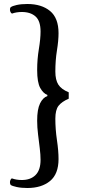

<svg xmlns="http://www.w3.org/2000/svg" viewBox="-20 -766 430 961"><path d="M117 175Q86 175 63.5 170Q41 165 34 160Q31 157 30 150Q29 143 32 135.5Q35 128 40 127Q51 131 63.5 133Q76 135 89 135Q133 135 158 110Q183 85 183 34Q183 9 179 -24Q175 -57 170.5 -93Q166 -129 166 -162Q166 -219 180.5 -248.5Q195 -278 217 -285V-291Q197 -298 181.5 -325.5Q166 -353 166 -416Q166 -469 174.5 -520.5Q183 -572 183 -608Q183 -661 158 -683.5Q133 -706 89 -706Q76 -706 63.5 -704Q51 -702 40 -698Q35 -700 32 -707Q29 -714 30 -721.5Q31 -729 34 -730Q41 -736 63.5 -741Q86 -746 117 -746Q188 -746 230.5 -711Q273 -676 273 -600Q273 -563 265 -513.5Q257 -464 257 -408Q257 -366 272 -342.5Q287 -319 324 -304V-272Q289 -257 273 -236.5Q257 -216 257 -172Q257 -119 265 -65Q273 -11 273 30Q273 105 230.5 140Q188 175 117 175Z"/></svg>

Font: Arima Medium
Style: Regular
Weight: 500
Designer: Joana Correia and Natanael Gama
Foundry: NDISCOVER
Version: Version 1.101;gftools[0.9.23]